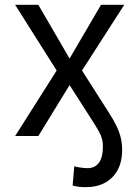

<svg xmlns="http://www.w3.org/2000/svg" viewBox="-20 -566 580 799"><path d="M335.9 212.9Q321.3 212.9 307.4 211.2Q293.5 209.5 282.2 206.1L289.1 126Q297.4 128.9 314.9 131.3Q332.5 133.8 343.8 133.8Q375.5 133.8 391.8 111.1Q408.2 88.4 408.2 44.4Q408.2 25.9 404.5 12Q400.9 -2 391.6 -18.8Q382.3 -35.6 365.2 -62.5L269.5 -211.9L139.6 0H43L215.8 -272.5L43 -545.9H139.6L269.5 -322.3L400.4 -545.9H497.1L321.3 -272.5L431.6 -99.6Q452.1 -67.9 464.6 -42Q477.1 -16.1 482.7 7.8Q488.3 31.7 488.3 57.6Q488.3 106 470 140.6Q451.7 175.3 417.7 194.1Q383.8 212.9 335.9 212.9Z"/></svg>

Font: GitLab Sans
Style: Regular
Weight: 400
Designer: Rasmus Andersson
Foundry: Modifications by GitLab B.V., manufactured by rsms
Version: Version 4.000;git-c8fb6b7